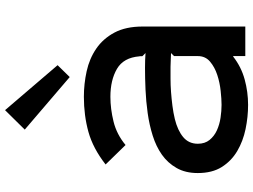

<svg xmlns="http://www.w3.org/2000/svg" viewBox="-141 -850 1002 760"><g transform="rotate(-90 360.0 -470.0)"><path d="M482 -743 435 -695 227 -873 304 -951ZM635 -406V0H518V-48H516Q475 -16 425.5 -2.5Q376 11 325 11Q277 11 229 1Q181 -9 142 -32Q103 -55 79 -93Q55 -131 55 -188Q55 -237 75 -272Q95 -307 127.5 -330Q160 -353 203 -366.5Q246 -380 292.5 -386.5Q339 -393 385 -395Q431 -397 471 -397Q483 -397 502 -396.5Q521 -396 530 -395L518 -407Q517 -409 517.5 -413.5Q518 -418 517 -419Q512 -482 467.5 -508Q423 -534 357 -534Q309 -534 258.5 -521.5Q208 -509 166 -474L89 -553Q153 -603 218 -621Q283 -639 357 -639Q408 -639 458 -628Q508 -617 547.5 -590Q587 -563 611 -518Q635 -473 635 -406ZM530 -294Q522 -294 504.5 -295Q487 -296 476 -296Q454 -296 428.5 -296Q403 -296 376 -294Q349 -292 321.5 -288.5Q294 -285 269 -279Q224 -268 197.5 -246Q171 -224 171 -188Q171 -160 186 -141.5Q201 -123 224 -112.5Q247 -102 274 -98Q301 -94 325 -94Q347 -94 380 -97.5Q413 -101 443.5 -111Q474 -121 496 -139.5Q518 -158 518 -188V-282Z"/></g></svg>

Font: TypoPRO Sinkin Sans
Style: 500 Medium
Weight: 500
Designer: Keith Bates
Foundry: K-Type
Version: Sinkin Sans (version 1.0)  by Keith Bates   •   © 2014   www